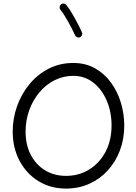

<svg xmlns="http://www.w3.org/2000/svg" viewBox="-20 -1057 785 1106"><path d="M360.4 29.3Q271.5 29.3 202.1 -13.2Q132.8 -55.7 93 -130.1Q53.2 -204.6 53.2 -299.3Q53.2 -375.5 78.6 -446.3Q104 -517.1 150.4 -573Q196.8 -628.9 260.7 -661.6Q324.7 -694.3 402.3 -694.3Q472.7 -694.3 527.3 -663.6Q582 -632.8 619.6 -581.1Q657.2 -529.3 676.5 -465.1Q695.8 -400.9 695.8 -334Q695.8 -256.3 670.7 -190.2Q645.5 -124 600.3 -74.7Q555.2 -25.4 493.9 2Q432.6 29.3 360.4 29.3ZM360.4 -43.9Q434.6 -43.9 493.9 -80.6Q553.2 -117.2 587.9 -182.6Q622.6 -248 622.6 -334Q622.6 -412.6 594.7 -477.5Q566.9 -542.5 517.3 -581.3Q467.8 -620.1 402.3 -620.1Q344.2 -620.1 294.2 -594.7Q244.1 -569.3 206.8 -524.7Q169.4 -480 148.4 -422.1Q127.4 -364.3 127.4 -299.3Q127.4 -221.7 157.7 -164.3Q188 -106.9 240.5 -75.4Q293 -43.9 360.4 -43.9ZM331.5 -1032.2Q338.4 -1037.6 347.4 -1036.6Q356.4 -1035.6 361.8 -1028.8Q385.3 -999 409.9 -954.3Q434.6 -909.7 452.1 -871.1Q455.6 -863.3 452.4 -854.7Q449.2 -846.2 440.9 -842.3Q433.1 -838.9 424.6 -842.3Q416 -845.7 412.6 -853.5Q396 -890.1 371.8 -933.3Q347.7 -976.6 327.6 -1002Q322.3 -1008.8 323.5 -1017.8Q324.7 -1026.9 331.5 -1032.2Z"/></svg>

Font: Mikhak-DS2-FD Regular
Style: Regular
Weight: 400
Designer: Amin Abedi
Version: Version 3.4